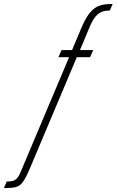

<svg xmlns="http://www.w3.org/2000/svg" viewBox="-178 -763 589 970"><path d="M-158 187 -144 154Q-126 154 -115.5 151.5Q-105 149 -97.5 143Q-90 137 -83.5 126Q-77 115 -70 97L171 -474H117L133 -510H186L234 -624Q247 -655 260 -676Q273 -697 287 -710.5Q301 -724 316.5 -731Q332 -738 350.5 -740.5Q369 -743 391 -743L377 -710Q357 -710 342.5 -705.5Q328 -701 316.5 -691.5Q305 -682 295 -666.5Q285 -651 275 -627L226 -510H293L277 -474H210L-25 83Q-37 112 -47 131Q-57 150 -66.5 161.5Q-76 173 -88 178.5Q-100 184 -117 185.5Q-134 187 -158 187Z"/></svg>

Font: Saira UltraCondensed ExtraLight
Style: Italic
Weight: 250
Width: 1
Italic angle: -12°
Designer: Hector Gatti with collaboration of the Omnibus-Type team
Foundry: Omnibus-Type
Version: Version 1.101